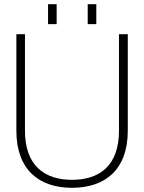

<svg xmlns="http://www.w3.org/2000/svg" viewBox="-20 -883 687 915"><path d="M323 12C482 12 589 -75 589 -260V-720H547V-260C547 -95 456 -26 323 -26C191 -26 99 -95 99 -260V-720H58V-260C58 -75 165 12 323 12ZM209 -768H250V-863H209ZM398 -768H439V-863H398Z"/></svg>

Font: Aspekta 150
Style: Regular
Weight: 150
Designer: Ivo Dolenc
Version: Version 2.000